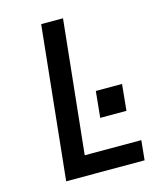

<svg xmlns="http://www.w3.org/2000/svg" viewBox="-107 -775 693 849"><g transform="rotate(-15 239.5 -350.0)"><path d="M90 0 163 -700H263L199 -90H458L449 0ZM308 -232 320 -352H440L428 -232Z"/></g></svg>

Font: Quantico
Style: Italic
Weight: 400
Italic angle: -12°
Designer: Matt Desmond
Foundry: MADtype
Version: Version 2.002